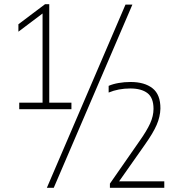

<svg xmlns="http://www.w3.org/2000/svg" viewBox="-20 -830 856 918"><path d="M72 -308V-339H183.5V-765.5L68 -678.5V-714L195.5 -810H215.5V-339H321.5V-308ZM204 68 580 -808H613L237 68ZM505.5 68V48L646 -154Q681.5 -204 697.8 -239.8Q714 -275.5 714 -309.5Q714 -362.5 685 -384.8Q656 -407 603 -407Q546 -407 499.5 -387.5V-419.5Q520 -428.5 547.2 -433.2Q574.5 -438 604.5 -438Q671 -438 709.2 -408Q747.5 -378 747 -311Q746 -272 729 -232.8Q712 -193.5 671.5 -136.5L549.5 37H765.5V68Z"/></svg>

Font: Encode Sans SemiCondensed SemiCondensed Thin
Style: Regular
Weight: 100
Width: 4
Designer: Multiple Designers
Foundry: Impallari Type
Version: Version 3.000; ttfautohint (v1.8.3) -l 8 -r 50 -G 200 -x 14 